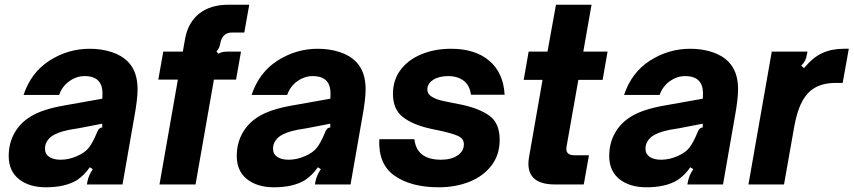

<svg xmlns="http://www.w3.org/2000/svg" viewBox="-20 -783 3623 815"><path d="M17 -121Q17 -175 41.5 -218.5Q66 -262 111 -289Q160 -319 251 -335L414 -364Q415 -371 415 -386Q415 -419 401 -436Q383 -460 339 -460Q305 -460 274.5 -438.5Q244 -417 231 -380H80Q112 -476 190.5 -526Q269 -576 361 -576Q411 -576 454 -562Q497 -548 524 -520Q564 -479 564 -404Q564 -361 549 -280L500 0H349L351 -12Q356 -39 374 -65L361 -73Q339 -40 306 -18Q256 12 175 12Q104 12 60.5 -22.5Q17 -57 17 -121ZM306 -120Q341 -135 357.5 -156.5Q374 -178 391 -219Q395 -230 400 -235.5Q405 -241 414 -242V-258L316 -239L274 -232Q245 -226 227 -219Q209 -212 196 -202Q171 -181 171 -152Q171 -129 189 -117Q207 -105 237 -105Q272 -105 306 -120Z M657 0 735 -445H652L673 -564H756L766 -620Q779 -689 826.5 -726Q874 -763 950 -763H1038L1017 -645H965Q924 -645 915 -599Q912 -578 899 -565L907 -555Q917 -561 927 -562.5Q937 -564 951 -564H1003L982 -445H888L810 0Z M985 -121Q985 -175 1009.5 -218.5Q1034 -262 1079 -289Q1128 -319 1219 -335L1382 -364Q1383 -371 1383 -386Q1383 -419 1369 -436Q1351 -460 1307 -460Q1273 -460 1242.5 -438.5Q1212 -417 1199 -380H1048Q1080 -476 1158.5 -526Q1237 -576 1329 -576Q1379 -576 1422 -562Q1465 -548 1492 -520Q1532 -479 1532 -404Q1532 -361 1517 -280L1468 0H1317L1319 -12Q1324 -39 1342 -65L1329 -73Q1307 -40 1274 -18Q1224 12 1143 12Q1072 12 1028.5 -22.5Q985 -57 985 -121ZM1274 -120Q1309 -135 1325.5 -156.5Q1342 -178 1359 -219Q1363 -230 1368 -235.5Q1373 -241 1382 -242V-258L1284 -239L1242 -232Q1213 -226 1195 -219Q1177 -212 1164 -202Q1139 -181 1139 -152Q1139 -129 1157 -117Q1175 -105 1205 -105Q1240 -105 1274 -120Z M1590 -192H1739Q1749 -105 1852 -105Q1895 -105 1922 -123Q1949 -141 1949 -171Q1949 -195 1923 -206.5Q1897 -218 1835 -231Q1813 -235 1802 -238Q1729 -255 1688.5 -287.5Q1648 -320 1648 -385Q1648 -443 1680 -486Q1712 -529 1768.5 -552.5Q1825 -576 1895 -576Q1997 -576 2057 -525Q2117 -474 2122 -381H1979Q1974 -421 1948 -440.5Q1922 -460 1882 -460Q1843 -460 1818.5 -444Q1794 -428 1794 -403Q1794 -384 1812 -373Q1830 -362 1852.5 -356.5Q1875 -351 1933 -340Q2012 -324 2056.5 -292.5Q2101 -261 2101 -189Q2101 -125 2065.5 -79.5Q2030 -34 1971.5 -11Q1913 12 1843 12Q1725 12 1655 -37Q1585 -86 1590 -192Z M2336 0Q2223 0 2223 -88Q2223 -102 2226 -118L2283 -444H2203L2224 -564H2304L2340 -763H2491L2456 -564H2559L2538 -444H2435L2386 -167Q2384 -157 2384 -151Q2384 -124 2418 -124H2480L2458 0Z M2566 -121Q2566 -175 2590.5 -218.5Q2615 -262 2660 -289Q2709 -319 2800 -335L2963 -364Q2964 -371 2964 -386Q2964 -419 2950 -436Q2932 -460 2888 -460Q2854 -460 2823.5 -438.5Q2793 -417 2780 -380H2629Q2661 -476 2739.5 -526Q2818 -576 2910 -576Q2960 -576 3003 -562Q3046 -548 3073 -520Q3113 -479 3113 -404Q3113 -361 3098 -280L3049 0H2898L2900 -12Q2905 -39 2923 -65L2910 -73Q2888 -40 2855 -18Q2805 12 2724 12Q2653 12 2609.5 -22.5Q2566 -57 2566 -121ZM2855 -120Q2890 -135 2906.5 -156.5Q2923 -178 2940 -219Q2944 -230 2949 -235.5Q2954 -241 2963 -242V-258L2865 -239L2823 -232Q2794 -226 2776 -219Q2758 -212 2745 -202Q2720 -181 2720 -152Q2720 -129 2738 -117Q2756 -105 2786 -105Q2821 -105 2855 -120Z M3157 0 3256 -564H3408L3405 -552Q3403 -537 3397.5 -526Q3392 -515 3381 -504L3393 -494Q3430 -539 3470 -557.5Q3510 -576 3562 -576H3583L3557 -431H3526Q3462 -431 3422 -399Q3396 -377 3379.5 -341.5Q3363 -306 3352 -249L3308 0Z"/></svg>

Font: Open Sauce Sans ExBold Italic
Style: Regular
Weight: 800
Italic angle: -10°
Designer: Alfredo Marco Pradil
Foundry: Creative Sauce Fz LLC
Version: Version 1.477